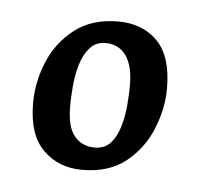

<svg xmlns="http://www.w3.org/2000/svg" viewBox="-32 -614 317 304"><g transform="rotate(5 127.0 -462.5)"><path d="M108 -343Q70.9 -343 46.4 -367.1Q21.8 -391.2 21.8 -441.8Q21.8 -475.4 35.2 -507.5Q48.5 -539.6 76 -560.8Q103.4 -582 144.8 -582Q183.8 -582 207.4 -558Q231 -534 231 -483.2Q231 -450.8 217.8 -418.5Q204.6 -386.1 177.6 -364.5Q150.6 -343 108 -343ZM124.8 -379.9Q140.9 -379.9 150.1 -390.2Q159.4 -400.5 164.2 -416.7Q169.1 -433 170.6 -450.9Q172.1 -468.7 172.1 -483.2Q172.1 -514.4 160.4 -530.3Q148.7 -546.3 128 -546.3Q112.6 -546.3 103.1 -535.5Q93.5 -524.8 88.6 -508.1Q83.7 -491.5 82.2 -473.7Q80.7 -456 80.7 -441.8Q80.7 -408.6 92.8 -394.3Q104.9 -379.9 124.8 -379.9Z"/></g></svg>

Font: Ancizar Sans Thin
Style: Italic
Weight: 100
Italic angle: -4°
Designer: Cesar Puertas, Viviana Monsalve, Julian Moncada, Julian Prieto, Jose Castro, Mariel Hernandez, Felipe Aragon, Sara Alarc
Version: Version 8.100